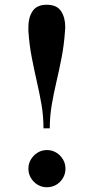

<svg xmlns="http://www.w3.org/2000/svg" viewBox="-20 -778 394 808"><path d="M163 -238Q163 -289 154.8 -337Q146.5 -385 135.2 -434Q124 -483 113.8 -535.5Q103.5 -588 99.5 -647Q99.5 -652.5 99.5 -656.8Q99.5 -661 99.5 -665.5Q99.5 -704.5 117.2 -731.2Q135 -758 176.5 -758Q219 -758 236.8 -731.2Q254.5 -704.5 254.5 -665.5Q254.5 -661 254.2 -656.8Q254 -652.5 253.5 -647Q249.5 -588 239.2 -535.5Q229 -483 217.5 -434Q206 -385 197.8 -337Q189.5 -289 189.5 -238ZM177.5 10Q156 10 138.5 -0.5Q121 -11 110.2 -28.8Q99.5 -46.5 99.5 -68Q99.5 -89.5 110.2 -107.2Q121 -125 138.5 -135.8Q156 -146.5 177.5 -146.5Q199 -146.5 216.8 -135.8Q234.5 -125 245 -107.2Q255.5 -89.5 255.5 -68Q255.5 -46.5 245 -28.8Q234.5 -11 216.8 -0.5Q199 10 177.5 10Z"/></svg>

Font: Bodoni Moda 9pt SemiBold
Style: Regular
Weight: 600
Designer: Owen Earl
Foundry: indestructible type
Version: Version 2.005